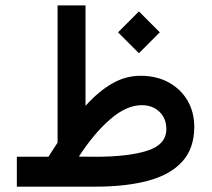

<svg xmlns="http://www.w3.org/2000/svg" viewBox="-20 -698 791 718"><path d="M499.5 -655.3 577.6 -577.1 499.5 -499 421.4 -577.1ZM161.1 -111.8Q169.4 -125.5 178.5 -138.7Q187.5 -151.9 195.3 -164.6V-677.7H299.8V-302.2Q349.1 -356.9 399.4 -385.7Q449.7 -414.6 505.9 -414.6Q565.4 -414.6 610.6 -389.9Q655.8 -365.2 681.2 -322Q706.5 -278.8 706.5 -222.7Q706.1 -142.6 661.4 -93.5Q616.7 -44.4 533.9 -22.2Q451.2 0 336.9 0H43V-111.8ZM510.3 -304.7Q453.1 -304.7 392.3 -252.2Q331.5 -199.7 274.9 -112.3L338.4 -111.8Q460 -111.8 531 -134.5Q602.1 -157.2 602.1 -215.8Q602.1 -254.9 576.4 -279.8Q550.8 -304.7 510.3 -304.7Z"/></svg>

Font: Vazirmatn UI NL Medium
Style: Regular
Weight: 500
Designer: Saber Rastikerdar
Foundry: Saber Rastikerdar
Version: Version 33.003